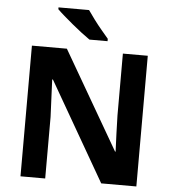

<svg xmlns="http://www.w3.org/2000/svg" viewBox="-61 -989 935 1045"><g transform="rotate(5 406.5 -467.0)"><path d="M723 0H531L220 -540H216Q218 -489 220.5 -438Q223 -387 225 -336V0H90V-714H281L591 -179H594Q592 -228 590 -277Q588 -326 587 -376V-714H723ZM383 -934Q398 -912 418.5 -884.5Q439 -857 460.5 -831.5Q482 -806 498 -787V-774H399Q380 -787 354.5 -806.5Q329 -826 302.5 -848Q276 -870 253 -890Q230 -910 216 -924V-934Z"/></g></svg>

Font: Noto Sans
Style: Bold
Weight: 700
Designer: Monotype Design Team
Foundry: Monotype Imaging Inc.
Version: Version 2.000;GOOG;noto-source:20170915:90ef993387c0; ttfaut